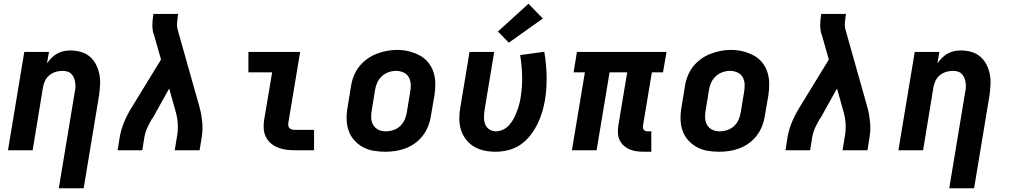

<svg xmlns="http://www.w3.org/2000/svg" viewBox="-20 -810 5440 1035"><path d="M297 205 383 -314Q386 -327 386.5 -340.5Q387 -354 385 -367Q383 -380 378 -391.5Q373 -403 364 -412Q355 -421 342.5 -424.5Q330 -428 316 -428Q298 -428 280 -422.5Q262 -417 247 -405Q232 -393 223.5 -376Q215 -359 212 -341L156 0H23L111 -530H244L233 -468Q244 -484 258 -498Q272 -512 289 -521.5Q306 -531 324 -534.5Q342 -538 360 -538Q389 -538 416.5 -530Q444 -522 464.5 -504.5Q485 -487 497.5 -462.5Q510 -438 515.5 -410.5Q521 -383 519.5 -354Q518 -325 514 -296L431 205Z M614 0 626 -74Q633 -114 650 -154Q667 -194 690 -231L848 -489L811 -619Q811 -622 809.5 -624Q808 -626 807 -629Q801 -652 801.5 -677Q802 -702 806 -728L807 -735H941L939 -728Q936 -708 934.5 -687.5Q933 -667 938 -649L1056 -231Q1066 -194 1070 -154Q1074 -114 1068 -74L1056 0H922L934 -74Q940 -106 938.5 -138.5Q937 -171 929 -201L892 -333L804 -175Q802 -172 799.5 -169Q797 -166 795 -163V-162Q783 -141 773 -119Q763 -97 759 -74L747 0Z M1569 0Q1546 0 1522.5 -3Q1499 -6 1478 -14.5Q1457 -23 1440 -37.5Q1423 -52 1413 -72.5Q1403 -93 1401.5 -116.5Q1400 -140 1404 -164L1447 -420H1319V-530H1598L1534 -146Q1533 -138 1534.5 -130.5Q1536 -123 1541.5 -118.5Q1547 -114 1554.5 -112Q1562 -110 1569 -110H1673V0Z M2056 8Q2024 8 1992.5 2.5Q1961 -3 1934.5 -18Q1908 -33 1888 -56Q1868 -79 1858.5 -108Q1849 -137 1848.5 -169.5Q1848 -202 1854 -234L1872 -344Q1876 -372 1886.5 -399Q1897 -426 1915 -449.5Q1933 -473 1957.5 -491Q1982 -509 2009 -519.5Q2036 -530 2064 -535.5Q2092 -541 2120 -541Q2153 -541 2183.5 -533.5Q2214 -526 2241 -512Q2268 -498 2287.5 -474.5Q2307 -451 2316.5 -422Q2326 -393 2326.5 -360.5Q2327 -328 2322 -296L2303 -186Q2299 -158 2288.5 -131Q2278 -104 2260.5 -80.5Q2243 -57 2218.5 -39Q2194 -21 2166.5 -10.5Q2139 0 2111 4Q2083 8 2056 8ZM2058 -102Q2079 -102 2099.5 -108.5Q2120 -115 2136 -129.5Q2152 -144 2161 -164Q2170 -184 2173 -204L2191 -314Q2195 -335 2194 -356Q2193 -377 2183.5 -394Q2174 -411 2155 -419.5Q2136 -428 2115 -428Q2095 -428 2075 -421Q2055 -414 2039 -399.5Q2023 -385 2014 -365.5Q2005 -346 2002 -326L1984 -216Q1980 -195 1981 -174.5Q1982 -154 1991.5 -137Q2001 -120 2019 -111Q2037 -102 2058 -102Z M2651 8Q2620 8 2589.5 1.5Q2559 -5 2534 -20.5Q2509 -36 2491 -59.5Q2473 -83 2464.5 -111.5Q2456 -140 2456 -171.5Q2456 -203 2462 -234L2511 -530H2644L2592 -216Q2589 -197 2589 -177Q2589 -157 2595.5 -140Q2602 -123 2618 -112.5Q2634 -102 2653 -102Q2673 -102 2692.5 -111.5Q2712 -121 2726 -137Q2740 -153 2749.5 -171.5Q2759 -190 2766.5 -209.5Q2774 -229 2779 -248Q2784 -267 2787 -287Q2796 -345 2794.5 -401Q2793 -457 2784 -513L2914 -531Q2925 -467 2926.5 -402Q2928 -337 2918 -271Q2912 -237 2902 -204Q2892 -171 2876 -139Q2860 -107 2837 -78Q2814 -49 2784 -29Q2754 -9 2719.5 -0.5Q2685 8 2651 8ZM2723 -580 2664 -640 2829 -790 2906 -710Z M3453 8Q3433 8 3413 5.5Q3393 3 3375 -4.5Q3357 -12 3343 -24.5Q3329 -37 3320.5 -54.5Q3312 -72 3311 -92Q3310 -112 3313 -132L3361 -420H3266L3196 0H3063L3133 -420H3072L3090 -530H3573L3554 -420H3494L3446 -132Q3445 -126 3446 -120Q3447 -114 3450.5 -110Q3454 -106 3459.5 -104Q3465 -102 3471 -102H3491V8Z M3856 8Q3824 8 3792.5 2.5Q3761 -3 3734.5 -18Q3708 -33 3688 -56Q3668 -79 3658.5 -108Q3649 -137 3648.5 -169.5Q3648 -202 3654 -234L3672 -344Q3676 -372 3686.5 -399Q3697 -426 3715 -449.5Q3733 -473 3757.5 -491Q3782 -509 3809 -519.5Q3836 -530 3864 -535.5Q3892 -541 3920 -541Q3953 -541 3983.5 -533.5Q4014 -526 4041 -512Q4068 -498 4087.5 -474.5Q4107 -451 4116.5 -422Q4126 -393 4126.5 -360.5Q4127 -328 4122 -296L4103 -186Q4099 -158 4088.5 -131Q4078 -104 4060.5 -80.5Q4043 -57 4018.5 -39Q3994 -21 3966.5 -10.5Q3939 0 3911 4Q3883 8 3856 8ZM3858 -102Q3879 -102 3899.5 -108.5Q3920 -115 3936 -129.5Q3952 -144 3961 -164Q3970 -184 3973 -204L3991 -314Q3995 -335 3994 -356Q3993 -377 3983.5 -394Q3974 -411 3955 -419.5Q3936 -428 3915 -428Q3895 -428 3875 -421Q3855 -414 3839 -399.5Q3823 -385 3814 -365.5Q3805 -346 3802 -326L3784 -216Q3780 -195 3781 -174.5Q3782 -154 3791.5 -137Q3801 -120 3819 -111Q3837 -102 3858 -102Z M4214 0 4226 -74Q4233 -114 4250 -154Q4267 -194 4290 -231L4448 -489L4411 -619Q4411 -622 4409.5 -624Q4408 -626 4407 -629Q4401 -652 4401.5 -677Q4402 -702 4406 -728L4407 -735H4541L4539 -728Q4536 -708 4534.5 -687.5Q4533 -667 4538 -649L4656 -231Q4666 -194 4670 -154Q4674 -114 4668 -74L4656 0H4522L4534 -74Q4540 -106 4538.5 -138.5Q4537 -171 4529 -201L4492 -333L4404 -175Q4402 -172 4399.5 -169Q4397 -166 4395 -163V-162Q4383 -141 4373 -119Q4363 -97 4359 -74L4347 0Z M5097 205 5183 -314Q5186 -327 5186.5 -340.5Q5187 -354 5185 -367Q5183 -380 5178 -391.5Q5173 -403 5164 -412Q5155 -421 5142.5 -424.5Q5130 -428 5116 -428Q5098 -428 5080 -422.5Q5062 -417 5047 -405Q5032 -393 5023.5 -376Q5015 -359 5012 -341L4956 0H4823L4911 -530H5044L5033 -468Q5044 -484 5058 -498Q5072 -512 5089 -521.5Q5106 -531 5124 -534.5Q5142 -538 5160 -538Q5189 -538 5216.5 -530Q5244 -522 5264.5 -504.5Q5285 -487 5297.5 -462.5Q5310 -438 5315.5 -410.5Q5321 -383 5319.5 -354Q5318 -325 5314 -296L5231 205Z"/></svg>

Font: Iosevka Curly XBdEx
Style: Italic
Weight: 800
Width: 7
Italic angle: -9°
Monospace: yes
Designer: Belleve Invis
Foundry: Belleve Invis
Version: Version 11.1.0; ttfautohint (v1.8.3)